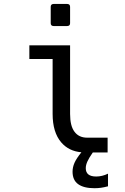

<svg xmlns="http://www.w3.org/2000/svg" viewBox="-20 -780 642 987"><path d="M256.8 -646Q240.7 -646 240.7 -660.6V-745.1Q240.7 -759.8 256.8 -759.8H324.2Q340.3 -759.8 340.3 -745.1V-660.6Q340.3 -646 324.2 -646ZM474.6 127.4Q504.9 127.4 535.2 112.8V177.7Q514.6 183.1 499 185.3Q483.4 187.5 465.3 187.5Q410.6 187.5 381.8 166.7Q353 146 353 102.5Q353 79.6 363 56.9Q373 34.2 398.4 2.9Q333.5 -2.9 294.9 -47.9Q250.5 -99.6 250.5 -194.3V-476.6H130.9V-546.9H340.3V-194.3Q340.3 -132.8 362.8 -103Q385.3 -72.3 428.2 -72.3H533.2V3.9H457Q437.5 31.7 429.2 50.3Q420.9 68.8 420.9 84.5Q420.9 127.4 474.6 127.4Z"/></svg>

Font: Vazir Code Hack
Style: Code-Hack
Weight: 400
Foundry: DejaVu fonts team - Redesigned by Saber Rastikerdar
Version: Version 1.1.2